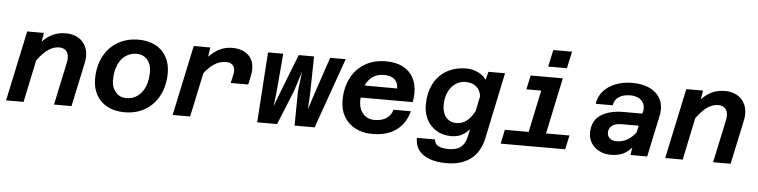

<svg xmlns="http://www.w3.org/2000/svg" viewBox="-52 -1044 5955 1509"><g transform="rotate(5 2925.0 -289.5)"><path d="M464 -374Q464 -410 444.5 -430.5Q425 -451 391 -451Q346 -451 304 -422.5Q262 -394 218 -333L148 0H10L128 -554H260L248 -484Q289 -527 334 -546.5Q379 -566 433 -566Q484 -566 523 -546Q562 -526 584 -488.5Q606 -451 606 -401Q606 -374 601 -351L526 0H388L461 -343Q464 -360 464 -374Z M692 -228Q692 -329 731.5 -405.5Q771 -482 842.5 -524Q914 -566 1006 -566Q1082 -566 1139 -536.5Q1196 -507 1226.5 -452.5Q1257 -398 1257 -326Q1257 -225 1217.5 -148.5Q1178 -72 1107.5 -30Q1037 12 945 12Q868 12 811 -17.5Q754 -47 723 -101.5Q692 -156 692 -228ZM948 -100Q998 -100 1036.5 -127Q1075 -154 1096 -204Q1117 -254 1117 -321Q1117 -361 1102.5 -391Q1088 -421 1062 -437.5Q1036 -454 1002 -454Q952 -454 913.5 -427Q875 -400 854 -350Q833 -300 833 -233Q833 -194 847.5 -164Q862 -134 888 -117Q914 -100 948 -100Z M1775 -387Q1775 -417 1757 -434Q1739 -451 1704 -451Q1615 -451 1536 -348L1462 0H1324L1442 -554H1573L1562 -480Q1603 -523 1648 -544.5Q1693 -566 1746 -566Q1796 -566 1834.5 -548.5Q1873 -531 1894.5 -496.5Q1916 -462 1916 -413Q1916 -389 1910 -360L1895 -290H1757L1772 -360Q1775 -374 1775 -387Z M2028 -555H2148L2123 -263L2109 -139L2156 -263L2270 -555H2391L2386 -263L2379 -137L2420 -263L2518 -555H2641L2444 0H2286L2289 -273L2308 -429L2259 -273L2148 0H1991Z M2644 -231Q2644 -326 2681 -402.5Q2718 -479 2789.5 -522.5Q2861 -566 2959 -566Q3036 -566 3090.5 -538.5Q3145 -511 3173.5 -459.5Q3202 -408 3202 -337Q3202 -300 3195 -265H2784Q2783 -256 2783 -238Q2783 -198 2798 -166Q2813 -134 2841.5 -116.5Q2870 -99 2907 -99Q2966 -99 3002 -124Q3038 -149 3050 -192H3187Q3161 -95 3089 -41.5Q3017 12 2898 12Q2825 12 2767 -17.5Q2709 -47 2676.5 -102Q2644 -157 2644 -231ZM3063 -361Q3065 -405 3036 -431.5Q3007 -458 2953 -458Q2899 -458 2863 -432.5Q2827 -407 2807 -362Z M3767 -554H3898L3789 -35Q3765 79 3691 134.5Q3617 190 3502 190Q3386 190 3319.5 146Q3253 102 3252 12H3395Q3397 46 3425.5 62Q3454 78 3507 78Q3572 78 3605 50Q3638 22 3650 -34L3662 -92Q3633 -58 3598 -41.5Q3563 -25 3519 -25Q3451 -25 3401.5 -55.5Q3352 -86 3325.5 -137.5Q3299 -189 3299 -250Q3299 -345 3334.5 -416Q3370 -487 3437 -526Q3504 -565 3594 -565Q3642 -565 3685 -544Q3728 -523 3750 -489ZM3551 -131Q3597 -131 3632 -159Q3667 -187 3694 -238L3718 -356Q3713 -404 3680.5 -431.5Q3648 -459 3597 -459Q3549 -459 3513 -432.5Q3477 -406 3458 -361.5Q3439 -317 3439 -264Q3439 -203 3469 -167Q3499 -131 3551 -131Z M3935 -111H4123L4193 -443H4076L4100 -554H4354L4260 -111H4445L4421 0H3912ZM4260 -769H4408L4379 -636H4231Z M4945 -60Q4913 -22 4873.5 -5Q4834 12 4781 12Q4731 12 4690.5 -8.5Q4650 -29 4627 -65Q4604 -101 4604 -145Q4604 -241 4672 -286.5Q4740 -332 4851 -332H5001L5005 -349Q5008 -363 5008 -375Q5008 -417 4976.5 -442Q4945 -467 4894 -467Q4840 -467 4805 -444.5Q4770 -422 4763 -377H4629Q4636 -433 4673 -476Q4710 -519 4769.5 -542.5Q4829 -566 4901 -566Q4974 -566 5028.5 -543.5Q5083 -521 5113 -478.5Q5143 -436 5143 -379Q5143 -351 5138 -330L5068 0H4936ZM4818 -98Q4904 -98 4969 -181L4980 -235H4845Q4797 -235 4770.5 -215Q4744 -195 4744 -160Q4744 -132 4764 -115Q4784 -98 4818 -98Z M5664 -374Q5664 -410 5644.5 -430.5Q5625 -451 5591 -451Q5546 -451 5504 -422.5Q5462 -394 5418 -333L5348 0H5210L5328 -554H5460L5448 -484Q5489 -527 5534 -546.5Q5579 -566 5633 -566Q5684 -566 5723 -546Q5762 -526 5784 -488.5Q5806 -451 5806 -401Q5806 -374 5801 -351L5726 0H5588L5661 -343Q5664 -360 5664 -374Z"/></g></svg>

Font: Azeret Mono SemiBold
Style: Italic
Weight: 600
Italic angle: -12°
Designer: Martin Vácha
Foundry: Displaay
Version: Version 1.000; Glyphs 3.0.3, build 3074